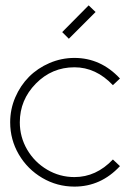

<svg xmlns="http://www.w3.org/2000/svg" viewBox="-20 -690 504 719"><path d="M237.8 -544.9 212.9 -569.8 312 -669.9 337.9 -645ZM258.8 -473.1Q357.4 -473.1 429.2 -396L402.8 -371.1Q339.4 -438 258.8 -438Q174.3 -438 114.3 -377Q54.2 -315.9 54.2 -231.9Q54.2 -176.8 81.8 -129.6Q109.4 -82.5 156.5 -54.7Q203.6 -26.9 258.8 -26.9Q340.3 -26.9 402.8 -92.8L429.2 -67.9Q357.9 8.8 258.8 8.8Q193.8 8.8 138.4 -23.7Q83 -56.2 50.5 -111.6Q18.1 -167 18.1 -231.9Q18.1 -280.8 37.1 -325.2Q56.2 -369.6 88.4 -402.1Q120.6 -434.6 165.3 -453.9Q210 -473.1 258.8 -473.1Z"/></svg>

Font: RawengulkSans
Style: Regular
Weight: 500
Designer: gluk (gluksza@wp.pl)
Foundry: gluk (gluksza@wp.pl)
Version: Version 0.94